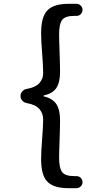

<svg xmlns="http://www.w3.org/2000/svg" viewBox="-20 -817 540 1010"><path d="M381.8 172.9H339.8Q263.7 172.9 230 139.6Q196.3 106.4 196.3 20.5Q196.3 -21.5 201.7 -87.4Q207 -153.3 207 -189.5Q207 -220.7 187 -243.7Q167 -266.6 122.1 -274.4Q108.4 -276.4 98.1 -286.6Q87.9 -296.9 87.9 -311.5V-312.5Q87.9 -326.2 97.7 -336.9Q107.4 -347.7 122.1 -349.6Q167 -357.4 187 -379.9Q207 -402.3 207 -431.6Q207 -469.7 201.7 -536.1Q196.3 -602.5 196.3 -642.6Q196.3 -729.5 230 -763.2Q263.7 -796.9 339.8 -796.9H382.8Q395.5 -796.9 404.8 -787.6Q414.1 -778.3 414.1 -765.1Q414.1 -752 404.8 -742.7Q395.5 -733.4 382.8 -733.4H370.1Q323.2 -733.4 307.1 -712.4Q291 -691.4 291 -637.7Q291 -605.5 293.5 -541.5Q295.9 -477.5 295.9 -439.5Q295.9 -382.8 276.4 -354Q256.8 -325.2 211.9 -315.4Q209 -314.5 209 -312Q209 -309.6 211.9 -309.6Q256.8 -298.8 276.4 -269.5Q295.9 -240.2 295.9 -184.6Q295.9 -146.5 293.5 -81.5Q291 -16.6 291 14.6Q291 67.4 307.1 88.4Q323.2 109.4 370.1 109.4H381.8Q395.5 109.4 404.8 118.7Q414.1 127.9 414.1 141.1Q414.1 154.3 404.8 163.6Q395.5 172.9 381.8 172.9Z"/></svg>

Font: Gen Jyuu Gothic L Monospace Medium
Style: Regular
Weight: 500
Designer: [Source Han Sans]
Ryoko NISHIZUKA  (kana & ideographs); Paul D. Hunt (Latin, Greek & Cyrillic); Wenlong ZHANG  (bopomofo
Version: Version 1.002.20150607